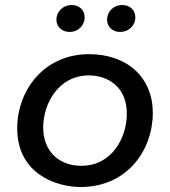

<svg xmlns="http://www.w3.org/2000/svg" viewBox="-20 -743 681 769"><path d="M303 6C488 6 592 -140 592 -291C592 -431 492 -526 336 -526C156 -526 49 -381 49 -229C49 -46 206 6 303 6ZM306 -79C213 -79 153 -140 153 -232C153 -329 215 -441 336 -441C411 -441 488 -396 488 -288C488 -191 428 -79 306 -79ZM259 -615C291 -615 319 -639 319 -674C319 -702 298 -723 267 -723C234 -723 206 -698 206 -664C206 -636 228 -615 259 -615ZM461 -615C494 -615 522 -639 522 -674C522 -702 501 -723 469 -723C436 -723 409 -698 409 -664C409 -636 430 -615 461 -615Z"/></svg>

Font: Fixel Display Medium
Style: Italic
Weight: 500
Italic angle: -10°
Designer: AlfaBravo + MacPaw
Foundry: Kyrylo Tkachov, Marchela Mozhyna, Serhii Makarenko, Maria Weinstein, Zakhar Kryvoshyya
Version: Version 1.210;Glyphs 3.2 (3217)